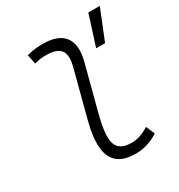

<svg xmlns="http://www.w3.org/2000/svg" viewBox="-182 -888 950 1019"><g transform="rotate(-30 293.0 -378.5)"><path d="M354.5 9.8C405.8 9.8 450.2 -5.9 493.7 -32.7L470.7 -86.4C430.7 -62 398.9 -51.3 363.8 -51.3C297.9 -51.3 266.1 -80.6 266.6 -141.6C266.6 -162.1 268.6 -202.1 288.6 -277.3L359.4 -546.9C393.6 -675.3 340.8 -742.2 216.8 -742.2C183.6 -742.2 150.4 -738.8 117.7 -729.5L129.4 -671.9C153.3 -678.7 177.7 -681.6 201.2 -681.6C291 -681.6 317.4 -641.6 294.9 -555.2L222.2 -277.3C203.1 -206.1 200.7 -165 200.7 -138.2C200.7 -38.6 250.5 9.8 354.5 9.8ZM450.2 -580.1H504.9L579.6 -765.6H509.3Z"/></g></svg>

Font: Cascadia Code NF Light
Style: Italic
Weight: 300
Italic angle: -10°
Monospace: yes
Designer: Aaron Bell
Foundry: Saja Typeworks
Version: Version 2404.023